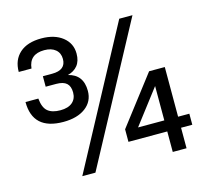

<svg xmlns="http://www.w3.org/2000/svg" viewBox="-103 -838 1041 959"><g transform="rotate(-15 417.5 -359.0)"><path d="M188 -286.1Q29.8 -286.1 29.8 -431.2H96.2Q100.6 -383.8 123 -365Q145.5 -346.2 188 -346.2Q228.5 -346.2 250.2 -364.7Q272 -383.3 272 -416Q272 -448.2 254.9 -463.6Q237.8 -479 201.2 -479H147V-533.2H194.8Q266.1 -533.2 266.1 -590.8Q266.1 -621.6 244.9 -639.4Q223.6 -657.2 187 -657.2Q109.4 -657.2 102.1 -585H36.1Q36.1 -647 75.7 -682.4Q115.2 -717.8 188 -717.8Q255.9 -717.8 297.4 -685.1Q338.9 -652.3 338.9 -599.1Q338.9 -560.5 320.3 -537.6Q301.8 -514.6 269 -506.8Q345.2 -488.8 345.2 -404.8Q345.2 -350.1 302.5 -318.1Q259.8 -286.1 188 -286.1ZM275.9 0H208L589.8 -711.9H658.2ZM747.1 0H675.8V-106H475.1V-170.9L666 -419.9H747.1V-163.1H805.2V-106H747.1ZM675.8 -163.1V-340.8L540 -163.1Z"/></g></svg>

Font: Creato Display Medium
Style: Regular
Weight: 500
Version: Version 1.000